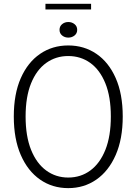

<svg xmlns="http://www.w3.org/2000/svg" viewBox="-20 -986 722 1016"><path d="M341 9.5Q257 9.5 192 -35.8Q127 -81 90 -165.8Q53 -250.5 53 -369.5Q53 -489 90.2 -573Q127.5 -657 192.5 -701.2Q257.5 -745.5 341 -745.5Q425 -745.5 490 -701.2Q555 -657 592.2 -573Q629.5 -489 629.5 -369.5Q629.5 -250.5 592.2 -165.8Q555 -81 490 -35.8Q425 9.5 341 9.5ZM341 -46.5Q407.5 -46.5 458.2 -84Q509 -121.5 537.8 -193.5Q566.5 -265.5 566.5 -369.5Q566.5 -474 537.5 -545.2Q508.5 -616.5 457.8 -653Q407 -689.5 341 -689.5Q275.5 -689.5 224.5 -653Q173.5 -616.5 144.5 -545.2Q115.5 -474 115.5 -369.5Q115.5 -265 144.5 -193Q173.5 -121 224.5 -83.8Q275.5 -46.5 341 -46.5ZM341.5 -787Q322.5 -787 308.8 -798.2Q295 -809.5 295 -828Q295 -847 308.8 -858.2Q322.5 -869.5 341.5 -869.5Q360.5 -869.5 374.5 -858.2Q388.5 -847 388.5 -828Q388.5 -809.5 374.5 -798.2Q360.5 -787 341.5 -787ZM220.5 -936V-966H462V-936Z"/></svg>

Font: Epilogue Light
Style: Regular
Weight: 300
Designer: Tyler Finck
Foundry: Etcetera Type Co
Version: Version 2.111; ttfautohint (v1.8.3)